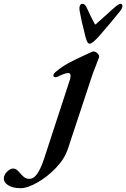

<svg xmlns="http://www.w3.org/2000/svg" viewBox="-237 -697 662 1007"><path d="M-217 240Q-217 220 -200 203.5Q-183 187 -169 187Q-157 187 -148.5 194Q-140 201 -127 216Q-117 228 -107 234.5Q-97 241 -83 241Q-59 241 -39.5 211Q-20 181 -3 127L128 -274Q133 -288 133 -299Q133 -314 121 -314Q104 -314 64 -294Q58 -292 55 -292Q43 -292 43 -302Q43 -307 47.5 -312.5Q52 -318 60 -324Q89 -348 124 -367Q159 -386 210 -409L247 -426Q260 -430 273 -418.5Q286 -407 282 -395L269 -361Q247 -306 240 -282L119 84Q102 136 56.5 183.5Q11 231 -41.5 260.5Q-94 290 -128 290Q-170 290 -193.5 275Q-217 260 -217 240ZM211 -505Q189 -591 180 -643Q178 -657 182 -667Q186 -677 196 -677Q210 -677 221 -650Q237 -614 259 -573Q263 -565 269 -573L356 -651Q384 -677 395 -677Q405 -677 405 -666Q405 -654 394 -640Q352 -587 285 -510Q248 -468 234 -468Q226 -468 221.5 -476Q217 -484 211 -505Z"/></svg>

Font: EB Garamond SemiBold
Style: Italic
Weight: 600
Italic angle: -17.2°
Designer: Georg Duffner and Octavio Pardo
Foundry: Georg Duffner
Version: Version 1.000